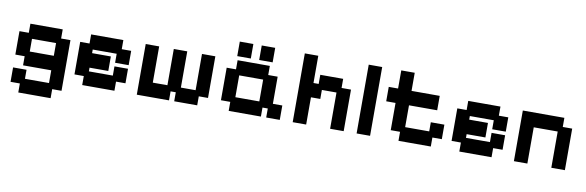

<svg xmlns="http://www.w3.org/2000/svg" viewBox="-54 -1121 5445 1784"><g transform="rotate(10 2668.5 -229.5)"><path d="M149 182V97H61V-39H188V46H415V-74H149V-160H61V-381H149V-467H454V-381H542V97H454V182ZM188 -211H415V-331H188Z M722 11V-74H634V-381H722V-467H1026V-381H1115V-246H987V-331H761V-297H938V-160H761V-125H987V-212H1115V-75H1026V11Z M1237 11V-467H1364V-125H1502V-467H1629V-125H1768V-467H1894V-74H1807V11H1590V-74H1541V11Z M2104 11V-74H2016V-381H2104V-467H2408V-381H2497V-125H2586V11H2458V-74H2408V11ZM2143 -125H2369V-331H2143ZM2094 -504V-641H2222V-504ZM2301 -504V-641H2428V-504Z M2708 11V-638H2835V-381H2884V-467H3100V-381H3189V11H3061V-331H2923V-246H2835V11Z M3311 11V-638H3438V11Z M3706 11V-74H3618V-331H3530V-467H3618V-638H3745V-467H4011V-331H3745V-125H3972V-211H4100V-74H4011V11Z M4280 11V-74H4192V-381H4280V-467H4584V-381H4673V-246H4545V-331H4319V-297H4496V-160H4319V-125H4545V-212H4673V-75H4584V11Z M4795 11V-467H5187V-381H5276V11H5148V-331H4922V11Z"/></g></svg>

Font: Pixelify Sans
Style: Bold
Weight: 700
Designer: Stefie Justprince
Foundry: Typecalism Foundryline
Version: Version 1.000